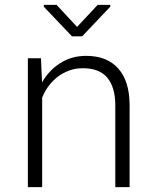

<svg xmlns="http://www.w3.org/2000/svg" viewBox="-20 -767 640 787"><path d="M147.9 -528.3 152.3 -429.2Q180.2 -478.5 226.6 -508.1Q272.9 -537.6 332 -538.1Q418.9 -538.1 464.8 -486.1Q510.7 -434.1 511.2 -338.4V0H452.6V-337.4Q452.1 -410.2 419.4 -449Q386.7 -487.8 317.9 -487.3Q289.6 -487.3 263.9 -478Q238.3 -468.8 217 -452.6Q195.8 -436.5 179.4 -414.6Q163.1 -392.6 152.8 -366.7V0H94.2V-528.3ZM295.9 -656.7 380.4 -747.1H432.1V-739.7L316.9 -618.2H274.9L159.7 -739.3V-747.1H211.9Z"/></svg>

Font: Roboto Mono Light
Style: Regular
Weight: 300
Designer: Google
Version: Version 2.000985; 2015; ttfautohint (v1.3)